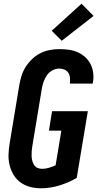

<svg xmlns="http://www.w3.org/2000/svg" viewBox="-20 -1008 540 1036"><path d="M201 8Q171 8 142.5 0.5Q114 -7 91.5 -23Q69 -39 54 -63.5Q39 -88 32 -116Q25 -144 26 -174Q27 -204 32 -234L84 -548Q88 -573 96 -598.5Q104 -624 118.5 -647Q133 -670 153.5 -689.5Q174 -709 198 -721Q222 -733 248 -738Q274 -743 300 -743Q326 -743 351.5 -739.5Q377 -736 399.5 -726Q422 -716 440 -699.5Q458 -683 469 -661Q480 -639 483 -613.5Q486 -588 481 -562Q481 -561 481 -560Q481 -559 480 -557H357Q357 -558 357 -558.5Q357 -559 357 -559Q359 -574 357.5 -589Q356 -604 348.5 -615.5Q341 -627 327.5 -632.5Q314 -638 300 -638Q281 -638 263 -628.5Q245 -619 233.5 -602.5Q222 -586 215.5 -567.5Q209 -549 206 -531L154 -217Q152 -204 151 -190.5Q150 -177 150.5 -164.5Q151 -152 154.5 -139.5Q158 -127 164.5 -117Q171 -107 182.5 -102Q194 -97 207 -97Q225 -97 243.5 -102.5Q262 -108 280 -116L311 -303H244L261 -408H454L394 -48Q349 -22 299.5 -7Q250 8 201 8ZM313 -788 259 -842 420 -988 485 -922Z"/></svg>

Font: Iosevka SS04 Extrabold Oblique
Style: Regular
Weight: 800
Italic angle: -9°
Monospace: yes
Designer: Belleve Invis
Foundry: Belleve Invis
Version: Version 19.0.0; ttfautohint (v1.8.4)